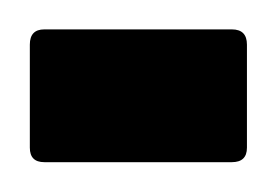

<svg xmlns="http://www.w3.org/2000/svg" viewBox="-30 -100 187 130"><path d="M0 9.8Q-9.8 9.8 -9.8 0V-69.8Q-9.8 -80.1 0 -80.1H127Q137.2 -80.1 137.2 -69.8V0Q137.2 9.8 127 9.8Z"/></svg>

Font: Droid Arabic Naskh Colored
Style: Regular
Weight: 400
Designer: Pascal Zoghbi
Foundry: Ascender Corporation
Version: Version 1.00